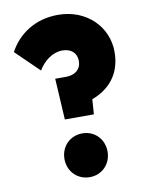

<svg xmlns="http://www.w3.org/2000/svg" viewBox="-85 -802 665 873"><g transform="rotate(-10 248.0 -365.0)"><path d="M192 -267H326L331 -336C409 -365 468 -426 468 -531C468 -647 375 -741 243 -741C135 -741 57 -684 17 -609L124 -505C149 -547 190 -578 235 -578C274 -578 301 -556 301 -518C301 -480 273 -457 231 -457H181ZM159 -90C159 -33 201 11 259 11C316 11 358 -33 358 -90C358 -147 316 -191 259 -191C201 -191 159 -147 159 -90Z"/></g></svg>

Font: MV Cash ExtraBold
Style: Regular
Weight: 800
Designer: Rodrigo Fuenzalida
Foundry: fragTYPE
Version: Version 1.100;Glyphs 3.1.2 (3151)